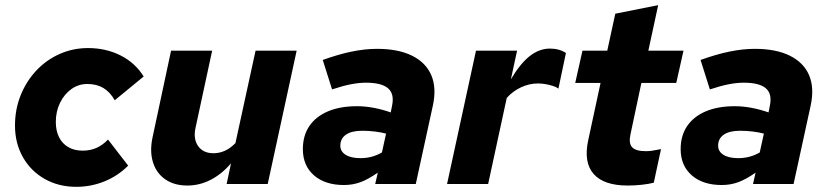

<svg xmlns="http://www.w3.org/2000/svg" viewBox="-20 -712 3206 743"><path d="M275 11Q207 11 153 -19.5Q99 -50 68.5 -104Q38 -158 38 -226Q38 -289 60 -343.5Q82 -398 120.5 -439Q159 -480 210.5 -503Q262 -526 321 -526Q390 -526 446.5 -497.5Q503 -469 536 -416L424 -324Q406 -356 380 -371.5Q354 -387 318 -387Q284 -387 256.5 -367.5Q229 -348 212.5 -314.5Q196 -281 196 -240Q196 -206 208.5 -181Q221 -156 244.5 -142.5Q268 -129 300 -129Q329 -129 353 -139.5Q377 -150 398 -172L476 -71Q436 -31 384 -10Q332 11 275 11Z M705 6Q654 6 619.5 -18Q585 -42 572 -84Q559 -126 570 -179L642 -516H801L737 -219Q727 -175 746.5 -147Q766 -119 806 -119Q829 -119 850 -128.5Q871 -138 891 -158L969 -516H1128L1016 0H857L874 -80Q838 -38 795 -16Q752 6 705 6Z M1311 4Q1238 4 1195 -33.5Q1152 -71 1152 -135Q1152 -187 1177 -224Q1202 -261 1249 -281Q1296 -301 1361 -301Q1394 -301 1427.5 -294.5Q1461 -288 1492 -277L1497 -302Q1507 -348 1482 -370Q1457 -392 1396 -392Q1370 -392 1338.5 -386Q1307 -380 1265 -366L1229 -480Q1290 -502 1341.5 -512.5Q1393 -523 1439 -523Q1521 -523 1574.5 -496.5Q1628 -470 1649 -421Q1670 -372 1655 -303L1589 0H1432L1442 -44Q1405 -18 1375 -7Q1345 4 1311 4ZM1375 -100Q1398 -100 1418.5 -105.5Q1439 -111 1458 -122L1474 -195Q1455 -200 1431 -203Q1407 -206 1382 -206Q1341 -206 1319 -191Q1297 -176 1297 -148Q1297 -126 1317.5 -113Q1338 -100 1375 -100Z M1710 0 1822 -516H1981L1957 -405Q1993 -466 2030 -495Q2067 -524 2108 -524Q2144 -524 2170 -507L2141 -369Q2131 -377 2107 -383Q2083 -389 2061 -389Q2028 -389 1996 -374Q1964 -359 1941 -333L1869 0Z M2409 6Q2317 6 2277.5 -38.5Q2238 -83 2256 -168L2304 -391H2206L2234 -516H2330L2361 -659L2527 -692L2489 -516H2625L2597 -391H2462L2420 -193Q2412 -158 2426 -142.5Q2440 -127 2479 -127Q2491 -127 2502 -128.5Q2513 -130 2538 -135L2510 -5Q2491 0 2463.5 3Q2436 6 2409 6Z M2773 4Q2700 4 2657 -33.5Q2614 -71 2614 -135Q2614 -187 2639 -224Q2664 -261 2711 -281Q2758 -301 2823 -301Q2856 -301 2889.5 -294.5Q2923 -288 2954 -277L2959 -302Q2969 -348 2944 -370Q2919 -392 2858 -392Q2832 -392 2800.5 -386Q2769 -380 2727 -366L2691 -480Q2752 -502 2803.5 -512.5Q2855 -523 2901 -523Q2983 -523 3036.5 -496.5Q3090 -470 3111 -421Q3132 -372 3117 -303L3051 0H2894L2904 -44Q2867 -18 2837 -7Q2807 4 2773 4ZM2837 -100Q2860 -100 2880.5 -105.5Q2901 -111 2920 -122L2936 -195Q2917 -200 2893 -203Q2869 -206 2844 -206Q2803 -206 2781 -191Q2759 -176 2759 -148Q2759 -126 2779.5 -113Q2800 -100 2837 -100Z"/></svg>

Font: Red Hat Text
Style: Italic
Weight: 300
Italic angle: -12°
Designer: Pentagram, MCKL
Foundry: Pentagram, MCKL
Version: Version 1.023